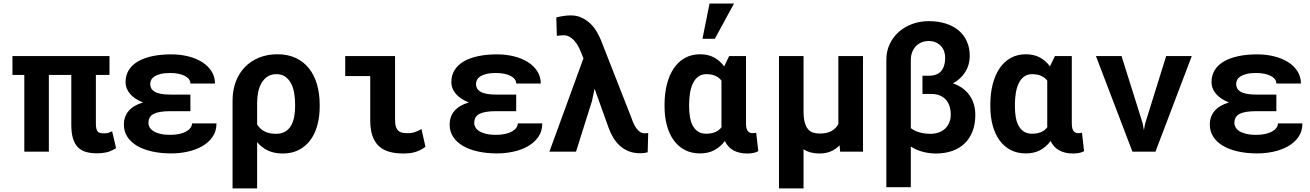

<svg xmlns="http://www.w3.org/2000/svg" viewBox="-20 -838 7241 1061"><path d="M585 -423.8H509.8V-157.2Q509.8 -138.2 512.5 -127Q515.1 -115.7 520.8 -110.1Q526.4 -104.5 534.9 -102.8Q543.5 -101.1 555.2 -101.1Q570.3 -101.1 580.1 -104.2Q589.8 -107.4 599.6 -112.3L621.6 -19.5Q591.3 -0.5 566.2 4.4Q541 9.3 516.6 9.3Q480.5 9.3 453.6 1.2Q426.8 -6.8 409.2 -25.6Q391.6 -44.4 382.8 -74.7Q374 -105 374 -149.4V-423.8H250V0H114.3V-423.8H48.8V-528.3H585Z M919.9 -223.6Q858.4 -223.6 829.3 -208.7Q800.3 -193.8 800.3 -158.2Q800.3 -145.5 807.1 -133.8Q814 -122.1 828.4 -113Q842.8 -104 865.5 -98.4Q888.2 -92.8 919.9 -92.8Q948.7 -92.8 971.4 -97.9Q994.1 -103 1009.5 -111.8Q1024.9 -120.6 1033 -132.1Q1041 -143.6 1041 -156.2H1176.3Q1176.3 -112.8 1154.5 -81.5Q1132.8 -50.3 1097.4 -30Q1062 -9.8 1017.3 0Q972.7 9.8 926.8 9.8Q868.7 9.8 820.3 -1Q772 -11.7 737.3 -32.2Q702.6 -52.7 683.6 -82.3Q664.6 -111.8 664.6 -149.4Q664.6 -194.3 691.2 -225.3Q717.8 -256.3 770.5 -272Q724.1 -289.6 699 -319.1Q673.8 -348.6 673.8 -383.8Q673.8 -421.4 691.4 -450.2Q709 -479 741.9 -498.3Q774.9 -517.6 821.5 -527.6Q868.2 -537.6 926.8 -537.6Q976.1 -537.6 1020 -526.6Q1064 -515.6 1096.9 -494.9Q1129.9 -474.1 1148.9 -444.1Q1168 -414.1 1168 -376.5H1032.2Q1032.2 -390.1 1023.7 -400.9Q1015.1 -411.6 1000 -419.2Q984.9 -426.8 964.6 -430.7Q944.3 -434.6 920.4 -434.6Q888.2 -434.6 866.9 -429.2Q845.7 -423.8 833 -415.3Q820.3 -406.7 815.2 -395.8Q810.1 -384.8 810.1 -373.5Q810.1 -360.4 815.7 -349.9Q821.3 -339.4 834.2 -331.5Q847.2 -323.7 868.2 -319.6Q889.2 -315.4 919.9 -315.4H1032.2V-223.6Z M1746.6 -249.5Q1746.6 -192.4 1733.4 -144.8Q1720.2 -97.2 1694.3 -62.7Q1668.5 -28.3 1630.4 -9Q1592.3 10.3 1542.5 10.3Q1495.6 10.3 1460.7 -6.1Q1425.8 -22.5 1400.9 -52.7V203.1H1265.1V-281.2Q1265.1 -338.4 1282.7 -385.7Q1300.3 -433.1 1332.8 -466.8Q1365.2 -500.5 1410.9 -519.3Q1456.5 -538.1 1513.2 -538.1Q1570.8 -538.1 1614.5 -517.6Q1658.2 -497.1 1687.5 -460Q1716.8 -422.9 1731.7 -371.8Q1746.6 -320.8 1746.6 -259.8ZM1610.8 -259.8Q1610.8 -294.4 1605.5 -325Q1600.1 -355.5 1587.6 -378.4Q1575.2 -401.4 1555.4 -414.8Q1535.6 -428.2 1507.3 -428.2Q1479 -428.2 1459 -415.3Q1439 -402.3 1426 -380.6Q1413.1 -358.9 1407 -330.3Q1400.9 -301.8 1400.9 -270.5L1400.4 -270H1400.9V-150.9Q1415.5 -126 1440.9 -112.3Q1466.3 -98.6 1505.9 -98.6Q1534.7 -98.6 1554.7 -110.1Q1574.7 -121.6 1587.2 -141.8Q1599.6 -162.1 1605.2 -189.7Q1610.8 -217.3 1610.8 -249.5Z M1887.7 -528.3H2163.1V-175.8Q2163.1 -149.4 2168.9 -134.8Q2174.8 -120.1 2184.6 -112.8Q2194.3 -105.5 2207.5 -103.8Q2220.7 -102.1 2235.4 -102.1Q2257.3 -102.1 2276.6 -109.4Q2295.9 -116.7 2309.1 -125L2331.1 -26.9Q2315.4 -15.1 2300.3 -7.8Q2285.2 -0.5 2270.3 3.4Q2255.4 7.3 2240.2 8.8Q2225.1 10.3 2209.5 10.3Q2164.6 10.3 2130.4 0.5Q2096.2 -9.3 2073 -31.2Q2049.8 -53.2 2037.8 -88.1Q2025.9 -123 2025.9 -173.3V-417.5H1887.7Z M2720.2 -223.6Q2658.7 -223.6 2629.6 -208.7Q2600.6 -193.8 2600.6 -158.2Q2600.6 -145.5 2607.4 -133.8Q2614.3 -122.1 2628.7 -113Q2643.1 -104 2665.8 -98.4Q2688.5 -92.8 2720.2 -92.8Q2749 -92.8 2771.7 -97.9Q2794.4 -103 2809.8 -111.8Q2825.2 -120.6 2833.3 -132.1Q2841.3 -143.6 2841.3 -156.2H2976.6Q2976.6 -112.8 2954.8 -81.5Q2933.1 -50.3 2897.7 -30Q2862.3 -9.8 2817.6 0Q2772.9 9.8 2727.1 9.8Q2668.9 9.8 2620.6 -1Q2572.3 -11.7 2537.6 -32.2Q2502.9 -52.7 2483.9 -82.3Q2464.8 -111.8 2464.8 -149.4Q2464.8 -194.3 2491.5 -225.3Q2518.1 -256.3 2570.8 -272Q2524.4 -289.6 2499.3 -319.1Q2474.1 -348.6 2474.1 -383.8Q2474.1 -421.4 2491.7 -450.2Q2509.3 -479 2542.2 -498.3Q2575.2 -517.6 2621.8 -527.6Q2668.5 -537.6 2727.1 -537.6Q2776.4 -537.6 2820.3 -526.6Q2864.3 -515.6 2897.2 -494.9Q2930.2 -474.1 2949.2 -444.1Q2968.3 -414.1 2968.3 -376.5H2832.5Q2832.5 -390.1 2824 -400.9Q2815.4 -411.6 2800.3 -419.2Q2785.2 -426.8 2764.9 -430.7Q2744.6 -434.6 2720.7 -434.6Q2688.5 -434.6 2667.2 -429.2Q2646 -423.8 2633.3 -415.3Q2620.6 -406.7 2615.5 -395.8Q2610.4 -384.8 2610.4 -373.5Q2610.4 -360.4 2616 -349.9Q2621.6 -339.4 2634.5 -331.5Q2647.5 -323.7 2668.5 -319.6Q2689.5 -315.4 2720.2 -315.4H2832.5V-223.6Z M3163.1 0H3016.1L3204.1 -515.6L3189.5 -551.8Q3183.1 -567.9 3174.1 -584.2Q3165 -600.6 3153.1 -613.8Q3141.1 -627 3126.7 -635Q3112.3 -643.1 3094.7 -643.1Q3086.4 -643.1 3076.7 -642.1Q3066.9 -641.1 3057.1 -640.1L3054.2 -741.7Q3062 -743.7 3071.8 -745.8Q3081.5 -748 3092 -749.5Q3102.5 -751 3113 -752Q3123.5 -752.9 3133.3 -752.9Q3168.9 -752.9 3196.5 -739.3Q3224.1 -725.6 3244.4 -705.6Q3264.6 -685.5 3278.1 -661.9Q3291.5 -638.2 3299.8 -618.7L3469.2 -187Q3474.1 -171.9 3481 -156.5Q3487.8 -141.1 3496.8 -128.9Q3505.9 -116.7 3516.8 -109.1Q3527.8 -101.6 3540.5 -101.6Q3544.4 -101.6 3546.6 -101.6Q3548.8 -101.6 3550.8 -101.8Q3552.7 -102.1 3555.2 -102.3Q3557.6 -102.5 3562 -103L3559.1 3.4Q3549.3 6.3 3538.3 7.6Q3527.3 8.8 3517.6 8.8Q3481 8.8 3452.6 -2.9Q3424.3 -14.6 3403.3 -34.4Q3382.3 -54.2 3367.4 -79.8Q3352.5 -105.5 3342.8 -132.8L3265.6 -348.1L3251.5 -280.3Z M4102.5 -528.3V-157.7Q4102.5 -126 4112.1 -114Q4121.6 -102.1 4137.7 -102.1Q4149.9 -102.1 4158.7 -104.5L4170.4 -2.4Q4154.8 5.4 4140.4 7.8Q4126 10.3 4108.9 10.3Q4065.4 10.3 4033.9 -6.6Q4002.4 -23.4 3985.4 -58.6Q3961.4 -26.4 3927.7 -8.3Q3894 9.8 3848.1 9.8Q3800.8 9.8 3764.4 -9.3Q3728 -28.3 3703.1 -62.7Q3678.2 -97.2 3665.3 -144.8Q3652.3 -192.4 3652.3 -249.5V-259.8Q3652.3 -320.8 3665.3 -371.8Q3678.2 -422.9 3703.1 -460Q3728 -497.1 3764.6 -517.6Q3801.3 -538.1 3849.1 -538.1Q3893.1 -538.1 3925.8 -520.5Q3958.5 -502.9 3981.9 -471.2L4009.3 -528.3ZM3788.1 -249.5Q3788.1 -217.3 3793 -189.7Q3797.9 -162.1 3809.1 -142.1Q3820.3 -122.1 3838.1 -110.6Q3856 -99.1 3882.3 -99.1Q3912.6 -99.1 3933.6 -108.6Q3954.6 -118.2 3967.3 -135.3Q3966.8 -140.6 3966.8 -146.2Q3966.8 -151.9 3966.8 -157.7V-392.6Q3953.6 -409.7 3932.9 -418.9Q3912.1 -428.2 3883.3 -428.2Q3857.4 -428.2 3839.1 -414.8Q3820.8 -401.4 3809.6 -378.4Q3798.3 -355.5 3793.2 -325Q3788.1 -294.4 3788.1 -259.8ZM3900.9 -818.4H4036.1L3930.2 -623.5H3861.8Z M4420.4 -528.3V-225.6Q4420.4 -186.5 4427 -162.1Q4433.6 -137.7 4445.6 -123.8Q4457.5 -109.9 4474.1 -105Q4490.7 -100.1 4510.7 -100.1Q4550.3 -100.1 4575 -114Q4599.6 -127.9 4612.8 -152.8V-528.3H4749V0H4622.6L4619.6 -35.2Q4598.6 -13.2 4571 -1.5Q4543.5 10.3 4508.3 10.3Q4456.1 10.3 4420.4 -13.2V203.1H4284.7V-528.3Z M5112.3 -721.2Q5163.6 -721.2 5205.6 -708Q5247.6 -694.8 5277.1 -670.2Q5306.6 -645.5 5322.8 -609.6Q5338.9 -573.7 5338.9 -528.3Q5338.9 -480 5314.5 -440.7Q5290 -401.4 5246.1 -377.4Q5305.7 -356.4 5337.6 -311.5Q5369.6 -266.6 5369.6 -202.6Q5369.6 -151.9 5354.2 -112.1Q5338.9 -72.3 5310.5 -45.2Q5282.2 -18.1 5241.7 -3.9Q5201.2 10.3 5151.4 10.3Q5116.2 10.3 5080.1 1Q5043.9 -8.3 5013.2 -28.3V196.3H4877.9V-506.8Q4877.9 -554.7 4896.5 -594.2Q4915 -633.8 4947 -661.9Q4979 -689.9 5021.5 -705.6Q5064 -721.2 5112.3 -721.2ZM5110.4 -419.4Q5160.2 -419.4 5181.6 -446Q5203.1 -472.7 5203.1 -519Q5203.1 -537.1 5197.5 -553.7Q5191.9 -570.3 5180.4 -583Q5168.9 -595.7 5151.9 -603.5Q5134.8 -611.3 5112.3 -611.3Q5090.8 -611.3 5072.8 -604Q5054.7 -596.7 5041.5 -583Q5028.3 -569.3 5020.8 -550Q5013.2 -530.8 5013.2 -506.8V-129.9Q5032.2 -115.2 5059.8 -106.9Q5087.4 -98.6 5122.1 -98.6Q5148.4 -98.6 5169.4 -106.7Q5190.4 -114.7 5204.6 -128.9Q5218.8 -143.1 5226.3 -162.4Q5233.9 -181.6 5233.9 -204.1Q5233.9 -230 5227.1 -251.2Q5220.2 -272.5 5206.8 -287.4Q5193.4 -302.2 5173.3 -310.5Q5153.3 -318.8 5127.4 -318.8H5077.6V-419.4Z M5902.8 -528.3V-157.7Q5902.8 -126 5912.4 -114Q5921.9 -102.1 5938 -102.1Q5950.2 -102.1 5959 -104.5L5970.7 -2.4Q5955.1 5.4 5940.7 7.8Q5926.3 10.3 5909.2 10.3Q5865.7 10.3 5834.2 -6.6Q5802.7 -23.4 5785.6 -58.6Q5761.7 -26.4 5728 -8.3Q5694.3 9.8 5648.4 9.8Q5601.1 9.8 5564.7 -9.3Q5528.3 -28.3 5503.4 -62.7Q5478.5 -97.2 5465.6 -144.8Q5452.6 -192.4 5452.6 -249.5V-259.8Q5452.6 -320.8 5465.6 -371.8Q5478.5 -422.9 5503.4 -460Q5528.3 -497.1 5564.9 -517.6Q5601.6 -538.1 5649.4 -538.1Q5693.4 -538.1 5726.1 -520.5Q5758.8 -502.9 5782.2 -471.2L5809.6 -528.3ZM5588.4 -249.5Q5588.4 -217.3 5593.3 -189.7Q5598.1 -162.1 5609.4 -142.1Q5620.6 -122.1 5638.4 -110.6Q5656.2 -99.1 5682.6 -99.1Q5712.9 -99.1 5733.9 -108.6Q5754.9 -118.2 5767.6 -135.3Q5767.1 -140.6 5767.1 -146.2Q5767.1 -151.9 5767.1 -157.7V-392.6Q5753.9 -409.7 5733.2 -418.9Q5712.4 -428.2 5683.6 -428.2Q5657.7 -428.2 5639.4 -414.8Q5621.1 -401.4 5609.9 -378.4Q5598.6 -355.5 5593.5 -325Q5588.4 -294.4 5588.4 -259.8Z M6294.4 -156.7 6301.3 -118.7 6308.1 -155.3 6424.3 -528.3H6565.9L6365.2 0H6237.8L6036.1 -528.3H6177.7Z M6920.9 -223.6Q6859.4 -223.6 6830.3 -208.7Q6801.3 -193.8 6801.3 -158.2Q6801.3 -145.5 6808.1 -133.8Q6814.9 -122.1 6829.3 -113Q6843.8 -104 6866.5 -98.4Q6889.2 -92.8 6920.9 -92.8Q6949.7 -92.8 6972.4 -97.9Q6995.1 -103 7010.5 -111.8Q7025.9 -120.6 7033.9 -132.1Q7042 -143.6 7042 -156.2H7177.2Q7177.2 -112.8 7155.5 -81.5Q7133.8 -50.3 7098.4 -30Q7063 -9.8 7018.3 0Q6973.6 9.8 6927.7 9.8Q6869.6 9.8 6821.3 -1Q6772.9 -11.7 6738.3 -32.2Q6703.6 -52.7 6684.6 -82.3Q6665.5 -111.8 6665.5 -149.4Q6665.5 -194.3 6692.1 -225.3Q6718.8 -256.3 6771.5 -272Q6725.1 -289.6 6700 -319.1Q6674.8 -348.6 6674.8 -383.8Q6674.8 -421.4 6692.4 -450.2Q6710 -479 6742.9 -498.3Q6775.9 -517.6 6822.5 -527.6Q6869.1 -537.6 6927.7 -537.6Q6977.1 -537.6 7021 -526.6Q7064.9 -515.6 7097.9 -494.9Q7130.9 -474.1 7149.9 -444.1Q7168.9 -414.1 7168.9 -376.5H7033.2Q7033.2 -390.1 7024.7 -400.9Q7016.1 -411.6 7001 -419.2Q6985.8 -426.8 6965.6 -430.7Q6945.3 -434.6 6921.4 -434.6Q6889.2 -434.6 6867.9 -429.2Q6846.7 -423.8 6834 -415.3Q6821.3 -406.7 6816.2 -395.8Q6811 -384.8 6811 -373.5Q6811 -360.4 6816.7 -349.9Q6822.3 -339.4 6835.2 -331.5Q6848.1 -323.7 6869.1 -319.6Q6890.1 -315.4 6920.9 -315.4H7033.2V-223.6Z"/></svg>

Font: Roboto Mono
Style: Bold
Weight: 700
Designer: Google
Version: Version 2.000985; 2015; ttfautohint (v1.3)